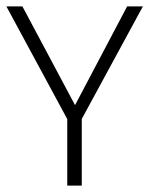

<svg xmlns="http://www.w3.org/2000/svg" viewBox="-29 -583 470 603"><path d="M184.5 -204.8 -9 -563H41.3L206.7 -252.8L370.3 -563H419.8L225.3 -204.8ZM182.2 0V-217.8H227.8V0Z"/></svg>

Font: Darker Grotesque Light
Style: Regular
Weight: 300
Designer: Gabriel Lam
Foundry: TypeRant
Version: Version 1.000;gftools[0.9.28]